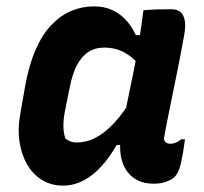

<svg xmlns="http://www.w3.org/2000/svg" viewBox="-20 -570 640 601"><path d="M274 -550Q307 -550 331.5 -538.5Q356 -527 374.5 -507Q393 -487 405 -460H434L418 -363Q397 -391 369 -406Q341 -421 306 -421Q277 -421 255.5 -406.5Q234 -392 220 -364.5Q206 -337 198 -295L183 -221Q178 -194 178.5 -173Q179 -152 185 -136Q191 -131 200 -127.5Q209 -124 219 -124Q251 -124 280.5 -139.5Q310 -155 340 -188Q370 -221 401 -274L371 -116H345Q324 -79 298 -50Q272 -21 241.5 -5Q211 11 177 11Q140 11 111 -7Q82 -25 64.5 -56Q47 -87 41 -126.5Q35 -166 43 -211L59 -302Q71 -368 92 -415.5Q113 -463 141.5 -492.5Q170 -522 203.5 -536Q237 -550 274 -550ZM429 -538Q451 -540 472.5 -540.5Q494 -541 517 -541Q533 -541 543.5 -533.5Q554 -526 558 -507.5Q562 -489 556 -457Q546 -402 535 -347Q524 -292 513 -239Q502 -186 493 -136Q494 -128 499.5 -124Q505 -120 514 -120Q522 -120 530.5 -123.5Q539 -127 547 -134H559Q557 -117 554 -99Q551 -81 547 -63Q544 -46 537.5 -32.5Q531 -19 522 -12Q510 -4 495 0.5Q480 5 462 5Q422 5 396.5 -14.5Q371 -34 361.5 -68Q352 -102 359 -145Q367 -194 376.5 -241Q386 -288 396 -335.5Q406 -383 414 -434Q417 -452 419.5 -469Q422 -486 424.5 -503.5Q427 -521 429 -538Z"/></svg>

Font: Rec Mono Semicasual
Style: Bold Italic
Weight: 700
Italic angle: -10°
Version: Version 1.085; ttfautohint (v1.8.4.7-5d5b)